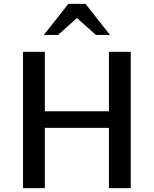

<svg xmlns="http://www.w3.org/2000/svg" viewBox="-20 -981 802 1001"><path d="M100.1 -710.9H213.9V-400.9H547.9V-710.9H661.6V0H547.9V-314.5H213.9V0H100.1ZM208.5 -798.8 336.4 -960.9H425.8L553.7 -798.8H480L358.9 -907.2H403.8L282.7 -798.8Z"/></svg>

Font: Monda Medium
Style: Regular
Weight: 500
Designer: Vernon Adams
Foundry: Vernon Adams
Version: Version 2.200